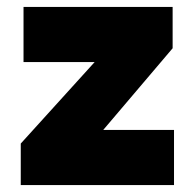

<svg xmlns="http://www.w3.org/2000/svg" viewBox="-20 -535 563 555"><path d="M40 0V-120L253.5 -355.5H48V-515H479V-395.5L278.5 -159.5H483V0Z"/></svg>

Font: Geologica Thin Cursive ExtraBold
Style: Regular
Weight: 800
Version: Version 1.010;gftools[0.9.28]